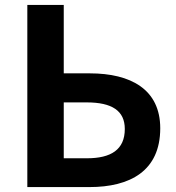

<svg xmlns="http://www.w3.org/2000/svg" viewBox="-20 -760 715 780"><path d="M343 0C508 0 631 -65 631 -239C631 -397 511 -462 345 -462H239V-740H91V0ZM332 -344C435 -344 487 -310 487 -236C487 -152 431 -117 333 -117H239V-344Z"/></svg>

Font: Noto Sans KR Bold
Style: Regular
Weight: 700
Designer: Ryoko NISHIZUKA  (kana & ideographs); Paul D. Hunt (Latin, Greek & Cyrillic); Wenlong ZHANG  (bopomofo); Sandoll Communi
Foundry: Adobe Systems Incorporated
Version: Version 1.004;PS 1.004;hotconv 1.0.82;makeotf.lib2.5.63406